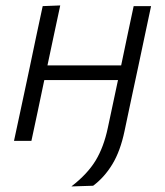

<svg xmlns="http://www.w3.org/2000/svg" viewBox="-20 -518 607 706"><path d="M31.5 0Q43.5 -55.5 54.5 -107.2Q65.5 -159 78.5 -219.5L89 -269Q102.5 -334.5 113.8 -387.2Q125 -440 137 -495.5L201.5 -498Q189.5 -442 178.2 -389.2Q167 -336.5 154.5 -277.5H425.5Q438.5 -339.5 449.2 -390.8Q460 -442 471.5 -495.5H535.5Q523.5 -440 512.5 -387.2Q501.5 -334.5 487.5 -269Q475.5 -214 467.2 -174.5Q459 -135 452 -102.8Q445 -70.5 438 -36.5Q422.5 37.5 393.2 85.8Q364 134 322.5 165L242.5 167.5Q301.5 122 331.5 72.5Q361.5 23 376.5 -48L413 -219.5L414 -223.5H143L142 -219.5Q129.5 -159 118.5 -107.5Q107.5 -56 95.5 0Z"/></svg>

Font: Commissioner Light
Style: Italic
Weight: 300
Italic angle: -12°
Designer: Kostas Bartsokas
Foundry: Kostas Bartsokas
Version: Version 1.000; ttfautohint (v1.8.3)